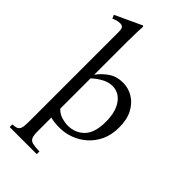

<svg xmlns="http://www.w3.org/2000/svg" viewBox="-305 -869 1173 1173"><g transform="rotate(45 282.0 -282.5)"><path d="M261 13Q215 13 182 4V124Q182 159 189.5 175Q197 191 217.5 196Q238 201 277 202V225H43V202Q65 201 78 196Q91 191 97 175Q103 159 103 124V-657Q103 -685 94.5 -693Q86 -701 72 -701Q59 -701 44.5 -697Q30 -693 18 -687L8 -710L180 -790L186 -784Q185 -776 183.5 -741Q182 -706 182 -658V-366Q208 -403 247.5 -430Q287 -457 341 -457Q388 -457 428.5 -432.5Q469 -408 493.5 -361.5Q518 -315 518 -247Q518 -183 495.5 -134.5Q473 -86 435.5 -53Q398 -20 352.5 -3.5Q307 13 261 13ZM310 -397Q276 -397 243 -379Q210 -361 182 -335V-73Q206 -48 235.5 -40Q265 -32 287 -32Q352 -32 394 -75.5Q436 -119 436 -213Q436 -299 401 -348Q366 -397 310 -397Z"/></g></svg>

Font: Bona Nova SC
Style: Regular
Weight: 400
Designer: Mateusz Machalski
Foundry: Capitalics
Version: Version 4.001; ttfautohint (v1.8.4.7-5d5b)